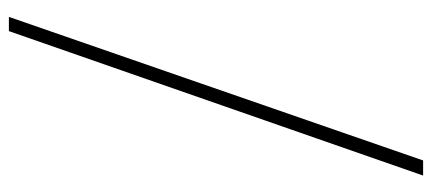

<svg xmlns="http://www.w3.org/2000/svg" viewBox="-290 -568 972 432"><g transform="rotate(90 196.0 -352.0)"><path d="M18 114H50L375 -818H341Z"/></g></svg>

Font: Advent Pro ExtraLight
Style: Regular
Weight: 250
Version: Version 3.000